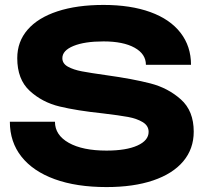

<svg xmlns="http://www.w3.org/2000/svg" viewBox="-20 -746 826 779"><path d="M755 -483H572Q572 -527 526 -552.5Q480 -578 400 -578Q323 -578 278 -559.5Q233 -541 233 -510Q233 -488 255.5 -475.5Q278 -463 312.5 -456.5Q347 -450 411 -441Q519 -426 590.5 -407.5Q662 -389 714 -342.5Q766 -296 766 -212Q766 -142 723.5 -91.5Q681 -41 601.5 -14Q522 13 412 13Q290 13 202 -19Q114 -51 67 -110.5Q20 -170 20 -252H203Q203 -198 259 -166.5Q315 -135 412 -135Q492 -135 537.5 -155.5Q583 -176 583 -211Q583 -236 559 -250.5Q535 -265 499.5 -271.5Q464 -278 397 -286Q292 -297 221.5 -314Q151 -331 100.5 -377.5Q50 -424 50 -510Q50 -577 92 -625.5Q134 -674 213 -700Q292 -726 400 -726Q510 -726 590 -697Q670 -668 712.5 -613Q755 -558 755 -483Z"/></svg>

Font: Non Bureau Extended
Style: Bold
Weight: 700
Width: 7
Designer: Jona Saucedo
Foundry: Non Foundry
Version: Version 1.000; ttfautohint (v1.8.4)